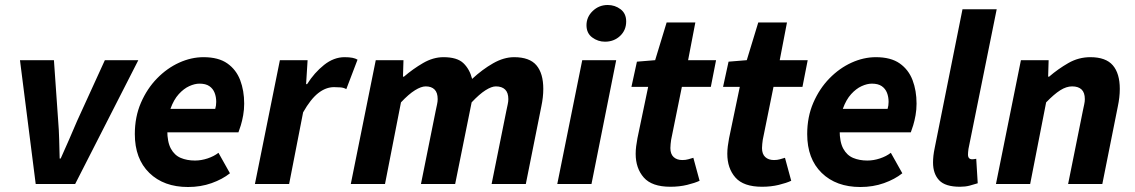

<svg xmlns="http://www.w3.org/2000/svg" viewBox="-20 -737 4547 769"><path d="M123 0 60 -496H196L213 -253Q216 -217 217 -179Q218 -141 219 -102H223Q240 -140 256.5 -177.5Q273 -215 289 -253L400 -496H534L281 0Z M733 12Q636 12 578 -44.5Q520 -101 520 -200Q520 -269 544.5 -325.5Q569 -382 609 -423Q649 -464 697.5 -486Q746 -508 795 -508Q855 -508 890.5 -483Q926 -458 942 -416Q958 -374 958 -322Q958 -298 954 -275.5Q950 -253 944.5 -235Q939 -217 935 -207H622L632 -301H842Q844 -308 845 -314.5Q846 -321 846 -329Q846 -349 839.5 -365.5Q833 -382 818.5 -392Q804 -402 779 -402Q760 -402 738 -392Q716 -382 696 -360Q676 -338 663 -302Q650 -266 650 -215Q650 -168 664.5 -141.5Q679 -115 704 -104.5Q729 -94 761 -94Q786 -94 811.5 -102.5Q837 -111 855 -125L901 -43Q871 -19 827.5 -3.5Q784 12 733 12Z M1001 0 1101 -496H1212L1206 -400H1210Q1239 -446 1278 -477Q1317 -508 1360 -508Q1379 -508 1391.5 -505.5Q1404 -503 1412 -498L1367 -380Q1357 -386 1343.5 -387Q1330 -388 1318 -388Q1285 -388 1254.5 -364Q1224 -340 1194 -287L1138 0Z M1385 0 1485 -496H1596L1594 -430H1598Q1634 -461 1674.5 -484.5Q1715 -508 1756 -508Q1811 -508 1836 -484Q1861 -460 1871 -421Q1912 -459 1955 -483.5Q1998 -508 2039 -508Q2101 -508 2128.5 -475.5Q2156 -443 2156 -381Q2156 -364 2154 -346.5Q2152 -329 2148 -310L2086 0H1949L2008 -293Q2011 -308 2013.5 -319Q2016 -330 2016 -340Q2016 -366 2003 -378.5Q1990 -391 1966 -391Q1949 -391 1924.5 -375.5Q1900 -360 1869 -327L1803 0H1666L1725 -293Q1728 -308 1730.5 -319Q1733 -330 1733 -340Q1733 -366 1720.5 -378.5Q1708 -391 1685 -391Q1667 -391 1642 -375.5Q1617 -360 1586 -327L1522 0Z M2212 0 2312 -496H2448L2349 0ZM2403 -570Q2375 -570 2352 -587Q2329 -604 2329 -636Q2329 -669 2354 -693Q2379 -717 2414 -717Q2443 -717 2465.5 -700Q2488 -683 2488 -651Q2488 -616 2463.5 -593Q2439 -570 2403 -570Z M2665 11Q2591 11 2558.5 -26Q2526 -63 2526 -121Q2526 -136 2528 -151.5Q2530 -167 2533 -183L2576 -389H2509L2531 -490L2604 -496L2650 -647H2765L2736 -496H2848L2827 -389H2711L2668 -177Q2667 -168 2666 -160.5Q2665 -153 2665 -144Q2665 -120 2678 -108Q2691 -96 2713 -96Q2726 -96 2736.5 -99Q2747 -102 2757 -105L2782 -13Q2763 -4 2732 3.5Q2701 11 2665 11Z M3032 11Q2958 11 2925.5 -26Q2893 -63 2893 -121Q2893 -136 2895 -151.5Q2897 -167 2900 -183L2943 -389H2876L2898 -490L2971 -496L3017 -647H3132L3103 -496H3215L3194 -389H3078L3035 -177Q3034 -168 3033 -160.5Q3032 -153 3032 -144Q3032 -120 3045 -108Q3058 -96 3080 -96Q3093 -96 3103.5 -99Q3114 -102 3124 -105L3149 -13Q3130 -4 3099 3.5Q3068 11 3032 11Z M3426 12Q3329 12 3271 -44.5Q3213 -101 3213 -200Q3213 -269 3237.5 -325.5Q3262 -382 3302 -423Q3342 -464 3390.5 -486Q3439 -508 3488 -508Q3548 -508 3583.5 -483Q3619 -458 3635 -416Q3651 -374 3651 -322Q3651 -298 3647 -275.5Q3643 -253 3637.5 -235Q3632 -217 3628 -207H3315L3325 -301H3535Q3537 -308 3538 -314.5Q3539 -321 3539 -329Q3539 -349 3532.5 -365.5Q3526 -382 3511.5 -392Q3497 -402 3472 -402Q3453 -402 3431 -392Q3409 -382 3389 -360Q3369 -338 3356 -302Q3343 -266 3343 -215Q3343 -168 3357.5 -141.5Q3372 -115 3397 -104.5Q3422 -94 3454 -94Q3479 -94 3504.5 -102.5Q3530 -111 3548 -125L3594 -43Q3564 -19 3520.5 -3.5Q3477 12 3426 12Z M3825 11Q3766 11 3741.5 -15Q3717 -41 3717 -86Q3717 -99 3718.5 -113Q3720 -127 3724 -146L3835 -700H3972L3859 -141Q3858 -133 3857.5 -128Q3857 -123 3857 -118Q3857 -99 3874 -99Q3877 -99 3880.5 -99.5Q3884 -100 3890 -101L3896 -3Q3881 2 3863.5 6.5Q3846 11 3825 11Z M3969 0 4069 -496H4180L4178 -430H4182Q4218 -461 4259 -484.5Q4300 -508 4347 -508Q4409 -508 4437 -475.5Q4465 -443 4465 -381Q4465 -364 4463 -346.5Q4461 -329 4457 -310L4395 0H4258L4317 -293Q4320 -308 4322.5 -319Q4325 -330 4325 -340Q4325 -366 4312 -378.5Q4299 -391 4274 -391Q4251 -391 4226.5 -375.5Q4202 -360 4170 -327L4106 0Z"/></svg>

Font: Source Sans 3
Style: Bold Italic
Weight: 700
Italic angle: -11°
Designer: Paul D. Hunt
Foundry: Adobe
Version: Version 3.052;hotconv 1.1.0;makeotfexe 2.6.0